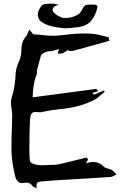

<svg xmlns="http://www.w3.org/2000/svg" viewBox="-20 -934 705 1069"><path d="M184.1 114.7 172.4 108.9Q164.6 106 159.7 100.1Q147.9 83 127.4 83Q121.6 83 115.5 84.2Q109.4 85.4 105 85.4Q91.3 85.4 83 79.1Q74.7 72.8 70.6 64.5Q66.4 56.2 64.9 49.3Q45.9 -29.8 43.9 -89.8V-120.1Q43.9 -166 45.9 -211.4Q47.4 -250.5 47.9 -290.5Q47.9 -309.1 44.4 -327.1Q41 -350.1 41 -362.3Q41 -376.5 44.9 -389.6Q64.5 -450.2 67.9 -532.2Q71.3 -561 84.5 -588.9Q98.6 -619.1 98.6 -652.3Q99.1 -671.9 103.3 -691.2Q107.4 -710.4 123 -728.5Q130.4 -737.3 134.8 -750.5L143.6 -769.5L164.6 -743.2L201.7 -740.2Q241.7 -734.9 280.8 -734.9Q310.1 -735.8 338.9 -739.7Q395 -747.6 460 -747.6Q507.3 -747.6 551.8 -734.9L583 -727.1Q585 -726.6 585.2 -724.9Q585.4 -723.1 586.4 -719.2L588.9 -707L537.1 -692.4Q385.3 -649.4 376.5 -649.4Q366.7 -649.4 356.9 -654.8L350.6 -650.4Q330.1 -635.3 314.9 -635.3H312.5L301.3 -634.8L308.6 -661.1L264.6 -648.4Q262.7 -649.4 258.3 -649.4Q245.6 -649.4 228.8 -641.8Q211.9 -634.3 207.5 -623.5Q197.8 -590.3 189.5 -556.6L185.1 -539.6Q185.1 -537.1 185.8 -534.9Q186.5 -532.7 186.5 -530.8Q186.5 -522.5 180.7 -509.3Q171.9 -489.3 166 -449.7Q163.6 -432.1 161.6 -392.1L515.6 -439L527.3 -426.8L494.1 -416.5L502.4 -406.7L558.6 -430.2L563.5 -422.9L554.7 -416Q546.9 -410.6 540.5 -404.8Q520.5 -384.3 494.6 -372.6Q412.1 -334 309.1 -325.7Q262.7 -320.8 216.3 -311L214.8 -310.5Q211.9 -309.1 203.1 -309.1Q196.8 -309.1 189.9 -309.8Q183.1 -310.5 176.8 -310.5Q156.2 -310.5 151.4 -293Q146 -269 146 -244.1L145.5 -233.4Q143.6 -165 143.6 -93.3Q143.6 -64 146.5 -38.6Q148.4 -28.3 167.5 -21.2Q186.5 -14.2 213.4 -13.7L226.1 -14.2Q242.2 -15.6 258.8 -15.6Q300.8 -15.6 329.6 -24.4L463.4 -57.1L470.2 -44.9L459.5 -27.3L460 -26.9Q460.9 -26.9 461.9 -25.9Q481.4 -32.2 498 -32.2Q533.2 -32.2 559.1 -5.4Q566.9 1.5 582 4.9Q592.8 7.3 602.1 11.7Q612.3 18.6 619.6 27.3L629.4 37.6L616.7 43.5Q606.9 49.8 596.2 51.3Q500 57.6 405.8 63Q259.3 71.3 210.9 76.2Q191.9 78.1 186.5 85Q182.6 89.8 182.6 99.6Q182.6 104.5 184.1 114.7ZM343.3 -776.4Q234.9 -784.7 200.7 -821.8Q190.4 -836.4 190.4 -852.1Q190.4 -877.4 214.4 -905.3Q222.7 -913.1 269.5 -914.1Q281.2 -914.1 308.1 -906.7Q285.2 -903.8 276.4 -890.1Q272.9 -884.8 272.9 -879.9Q272.9 -871.1 282.5 -861.3Q292 -851.6 302.5 -846.2Q313 -840.8 327.6 -835Q336.4 -834 345.2 -834Q387.2 -834 421.9 -857.9Q428.7 -865.7 433.1 -874.3Q437.5 -882.8 441.9 -888.2Q444.8 -897 455.6 -904.8Q460.9 -908.7 497.6 -908.7Q522.5 -908.7 522.5 -895.5Q522.5 -894.5 522 -894Q514.6 -852.1 489.3 -820.3Q463.9 -788.6 412.8 -782.5Q361.8 -776.4 343.3 -776.4Z"/></svg>

Font: Unutterable
Style: Regular
Weight: 400
Designer: GGBotNet
Foundry: f0n7.com
Version: 1.00